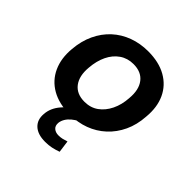

<svg xmlns="http://www.w3.org/2000/svg" viewBox="-188 -647 988 988"><g transform="rotate(45 306.0 -153.5)"><path d="M279 10Q200 10 146 -21Q92 -52 66.5 -108Q41 -164 48 -237Q53 -299 76.5 -349Q100 -399 138 -434Q176 -469 226 -487.5Q276 -506 334 -506Q412 -506 466 -475.5Q520 -445 545.5 -390Q571 -335 564 -261Q560 -198 536.5 -148Q513 -98 474.5 -62.5Q436 -27 386.5 -8.5Q337 10 279 10ZM285 -90Q329 -90 361 -113Q393 -136 412.5 -176Q432 -216 435 -267Q441 -332 412.5 -369Q384 -406 327 -406Q284 -406 251.5 -383.5Q219 -361 200 -321.5Q181 -282 177 -230Q171 -165 199.5 -127.5Q228 -90 285 -90ZM288 199Q234 199 206 173Q178 147 182 102Q185 57 218.5 18Q252 -21 302 -42L337 0Q318 9 302.5 22Q287 35 278 50Q269 65 267 81Q265 104 278.5 115.5Q292 127 313 127Q328 127 340.5 124Q353 121 368 116L377 182Q355 190 334 194.5Q313 199 288 199Z"/></g></svg>

Font: Nunito Sans 9pt
Style: Bold Italic
Weight: 700
Italic angle: -9°
Version: Version 3.101;gftools[0.9.27]